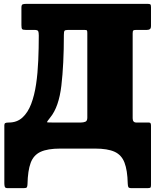

<svg xmlns="http://www.w3.org/2000/svg" viewBox="-20 -770 816 995"><path d="M667.5 -597V-157Q667.5 -135 686.5 -135H751.5Q758.5 -135 760.5 -130.5Q762.5 -126 762.5 -119V189.5Q762.5 200.5 758.8 202.8Q755 205 743.5 205H661.5Q647.5 205 645 199.2Q642.5 193.5 642 181.5Q640.5 112.5 625.2 72.8Q610 33 573.8 16.5Q537.5 0 472.5 0H292.5Q227 0 190.5 16.8Q154 33.5 139 73.8Q124 114 122.5 184.5Q122 196 119.2 200.5Q116.5 205 103.5 205H19.5Q7 205 4.8 197.8Q2.5 190.5 2.5 179.5V-121Q2.5 -129 7 -132Q11.5 -135 25.5 -135Q68 -135 96.2 -160.8Q124.5 -186.5 141.5 -231.2Q158.5 -276 167 -333.5Q175.5 -391 178.2 -455.8Q181 -520.5 181 -585.5Q181 -602.5 177.8 -608.8Q174.5 -615 157.5 -615H113.5Q98 -615 94.5 -619.5Q91 -624 91 -640V-730Q91 -744.5 96.8 -747.2Q102.5 -750 116 -750H744.5Q756 -750 759.2 -747.2Q762.5 -744.5 762.5 -733V-636Q762.5 -623 756.8 -619Q751 -615 741.5 -615H686.5Q674.5 -615 671 -612.2Q667.5 -609.5 667.5 -597ZM333.5 -615Q317.5 -615 314.2 -610.2Q311 -605.5 311 -589Q311 -436 298 -326Q285 -216 241 -162Q223 -139 223.2 -137Q223.5 -135 255 -135H398.5Q411.5 -135 422 -139Q432.5 -143 432.5 -160V-598Q432.5 -608 430.8 -611.5Q429 -615 417.5 -615Z"/></svg>

Font: Besley* Narrow Fatface
Style: Regular
Weight: 900
Width: 4
Designer: Owen Earl
Foundry: indestructible type*
Version: Version 3.000; ttfautohint (v1.8.3)